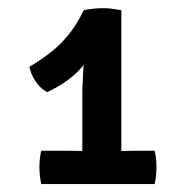

<svg xmlns="http://www.w3.org/2000/svg" viewBox="-20 -769 456 470"><path d="M277 -361.5H181.5V-540.5Q181.5 -551.5 182.5 -569.8Q183.5 -588 184.5 -608Q185.5 -628 185.5 -644.5L185 -744Q196.5 -746.5 208.8 -747.8Q221 -749 231.5 -749Q243 -749 253 -747.8Q263 -746.5 277 -744ZM132.5 -400Q142 -400 157.5 -399.8Q173 -399.5 181.5 -399.5H277Q285.5 -399.5 302.5 -399.8Q319.5 -400 328.5 -400H358.5Q361 -390.5 362 -380Q363 -369.5 363 -359.5Q363 -350 362 -339.5Q361 -329 358.5 -318.5H81Q76.5 -340 76.5 -359.5Q76.5 -368.5 77.5 -379.5Q78.5 -390.5 81 -400ZM52 -605.5Q105 -637 134.8 -669Q164.5 -701 185 -744L218.5 -679.5Q204.5 -629.5 174.2 -597.8Q144 -566 95.5 -543.5Q79 -552 67 -570Q55 -588 52 -605.5Z"/></svg>

Font: Signika Medium
Style: Regular
Weight: 500
Designer: Anna Giedry
Foundry: Anna Giedry
Version: Version 2.000